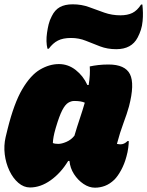

<svg xmlns="http://www.w3.org/2000/svg" viewBox="-20 -859 683 890"><path d="M253 -562Q296 -562 331 -534.5Q366 -507 385 -465H391Q399 -515 396 -551Q414 -555 436 -557.5Q458 -560 483 -560Q560 -560 582.5 -515Q605 -470 578 -366Q569 -333 552.5 -289Q536 -245 522 -192Q532 -190 539 -190Q556 -190 571 -205H577Q577 -194 574.5 -174Q572 -154 566 -133Q557 -99 541.5 -70.5Q526 -42 510 -26Q489 -6 466.5 2.5Q444 11 420 11Q393 11 367 -6.5Q341 -24 323 -52Q305 -80 302 -113H296Q262 -57 215 -23.5Q168 10 119 10Q90 10 65 -11.5Q40 -33 23.5 -68Q7 -103 2 -143.5Q-3 -184 6 -223L15 -260Q45 -381 83.5 -446Q122 -511 165.5 -536.5Q209 -562 253 -562ZM225 -196Q234 -192 250 -192Q266 -192 288 -201.5Q310 -211 325 -230Q337 -271 350 -309.5Q363 -348 373 -383Q356 -391 324 -391Q310 -391 296 -382.5Q282 -374 268.5 -348Q255 -322 239 -268L237 -261Q226 -223 225 -196ZM538 -788Q571 -788 593.5 -799Q616 -810 634 -838H640Q642 -819 642.5 -800Q643 -781 641 -761Q639 -739 633 -720.5Q627 -702 618 -685Q590 -631 519 -631Q478 -631 444 -644Q410 -657 378 -670Q346 -683 309 -683Q272 -683 248.5 -671Q225 -659 206 -633H200Q192 -666 198 -707Q201 -728 205.5 -746.5Q210 -765 220 -784Q234 -813 257.5 -826Q281 -839 317 -839Q358 -839 393 -826Q428 -813 463.5 -800.5Q499 -788 538 -788Z"/></svg>

Font: Recursive Sn Csl St XBk
Style: Italic
Weight: 1000
Italic angle: -15°
Version: Version 1.085;hotconv 1.1.0;makeotfexe 2.6.0; ttfautohint (v